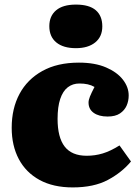

<svg xmlns="http://www.w3.org/2000/svg" viewBox="-20 -803 609 837"><path d="M297 14Q212 14 152.5 -18.5Q93 -51 62 -109.5Q31 -168 31 -246Q31 -330 65 -393.5Q99 -457 164.5 -493.5Q230 -530 324 -530Q394 -530 442.5 -509Q491 -488 516 -455.5Q541 -423 541 -387Q541 -363 532 -342.5Q523 -322 503 -308.5Q483 -295 449 -295Q411 -295 388.5 -311Q366 -327 366 -356Q366 -367 372 -382Q378 -397 392 -424Q378 -432 362 -435.5Q346 -439 326 -439Q297 -439 275.5 -422.5Q254 -406 242.5 -371.5Q231 -337 231 -285Q231 -204 262 -164Q293 -124 358 -124Q394 -124 427.5 -134Q461 -144 501 -169L551 -99Q511 -51 450 -18.5Q389 14 297 14ZM311 -593Q256 -593 225.5 -618Q195 -643 195 -689Q195 -733 224.5 -758Q254 -783 311 -783Q369 -783 397.5 -758.5Q426 -734 426 -688Q426 -643 395 -618Q364 -593 311 -593Z"/></svg>

Font: Literata 18pt ExtraBold
Style: Regular
Weight: 800
Designer: Latin by Veronika Burian and Jose Scaglione. Greek by Irene Vlachou. Cyrillic by Vera Evstafieva.
Foundry: TypeTogether
Version: Version 3.103;gftools[0.9.29]